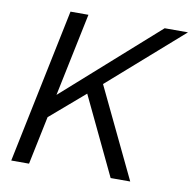

<svg xmlns="http://www.w3.org/2000/svg" viewBox="-81 -810 897 892"><g transform="rotate(10 367.5 -364.5)"><path d="M498.3 0 323.1 -367.3 149.6 -218.1 173.1 -327.6 624.7 -729H734.6L387.6 -423.9L590.7 0ZM29.4 0 180.4 -729H265L113.3 0Z"/></g></svg>

Font: Mona Sans
Style: Italic
Weight: 200
Italic angle: -11.6951°
Designer: Deni Anggara
Foundry: GitHub
Version: Version 2.000